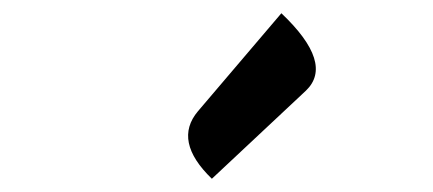

<svg xmlns="http://www.w3.org/2000/svg" viewBox="-20 -914 654 290"><path d="M300 -644Q241 -701 279 -746L405 -894Q485 -818 442 -777Z"/></svg>

Font: Swei Half Moon CJK SC
Style: Medium
Weight: 500
Version: Version 2.071